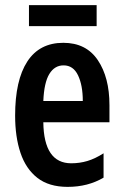

<svg xmlns="http://www.w3.org/2000/svg" viewBox="-20 -719 482 749"><path d="M227 -552Q316 -552 361.5 -484.5Q407 -417 407 -309V-242H149Q151 -82 258 -82Q291 -82 321 -91Q351 -100 384 -121V-26Q323 10 244 10Q171 10 126 -25Q81 -60 60 -122.5Q39 -185 39 -268Q39 -406 86.5 -479Q134 -552 227 -552ZM228 -464Q193 -464 172.5 -430.5Q152 -397 149 -325H303Q303 -386 284.5 -425Q266 -464 228 -464ZM357 -699V-617H93V-699Z"/></svg>

Font: Noto Sans Thai Looped ExtraCondensed SemiBold
Style: Regular
Weight: 600
Width: 2
Designer: Sasikarn Vongin, Ben Mitchell
Foundry: The Fontpad Ltd
Version: Version 1.001; ttfautohint (v1.8.4.7-5d5b)